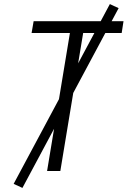

<svg xmlns="http://www.w3.org/2000/svg" viewBox="-20 -839 640 942"><path d="M211 0 323 -677H135L145 -735H586L577 -677H388L276 0ZM90 83 47 63 519 -819 562 -799Z"/></svg>

Font: Iosevka Curly Light Extended
Style: Italic
Weight: 300
Width: 7
Italic angle: -9°
Monospace: yes
Designer: Belleve Invis
Foundry: Belleve Invis
Version: Version 11.1.0; ttfautohint (v1.8.3)